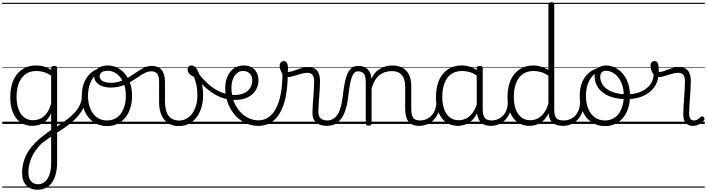

<svg xmlns="http://www.w3.org/2000/svg" viewBox="-20 -1100 6275 1704"><path d="M312 584Q250 584 213 544.5Q176 505 176 435Q176 391 185.5 351Q195 311 213.5 274Q232 237 260.5 203Q289 169 325 136Q344 121 362 106.5Q380 92 398.5 78.5Q417 65 434 53V-94Q410 -45 380.5 -21.5Q351 2 321.5 9.5Q292 17 265 17Q209 17 165 -12Q121 -41 96 -98Q71 -155 71 -238Q71 -288 80.5 -331Q90 -374 109 -408.5Q128 -443 156 -467.5Q184 -492 220 -505.5Q256 -519 301 -519Q326 -519 347 -515Q368 -511 389.5 -503Q411 -495 434 -480V-496Q434 -506 440.5 -510.5Q447 -515 461 -515Q474 -515 480.5 -510.5Q487 -506 487 -496V337Q487 397 475 443.5Q463 490 440.5 521.5Q418 553 385.5 568.5Q353 584 312 584ZM319 535Q352 535 378 513.5Q404 492 419 449.5Q434 407 434 343V113Q420 122 405 132Q390 142 376 153Q362 164 347 175Q320 203 298.5 232Q277 261 262.5 293Q248 325 240 360Q232 395 232 432Q232 463 242 486.5Q252 510 271.5 522.5Q291 535 319 535ZM274 -33Q306 -33 336.5 -46.5Q367 -60 392.5 -92.5Q418 -125 434 -181V-428Q399 -452 367 -461Q335 -470 302 -470Q270 -470 243 -460.5Q216 -451 194.5 -432Q173 -413 158 -385.5Q143 -358 135 -322Q127 -286 127 -242Q127 -180 143.5 -133Q160 -86 193 -59.5Q226 -33 274 -33ZM0 555H622V565H0ZM0 -20H622V0H0ZM0 -505H622V-500H0ZM0 -1075H622V-1065H0Z M477 83Q469 88 462.5 83.5Q456 79 453 70.5Q450 62 451.5 53.5Q453 45 461 40Q503 13 540.5 -14Q578 -41 608.5 -67.5Q639 -94 660.5 -122Q682 -150 694 -180.5Q706 -211 706 -244Q706 -254 714.5 -257.5Q723 -261 731.5 -257.5Q740 -254 740 -245Q740 -206 730 -171.5Q720 -137 699 -105Q678 -73 646.5 -42.5Q615 -12 573 19Q531 50 477 83ZM622 555V565ZM622 -20V0ZM622 -505V-500ZM622 -1075V-1065Z M930 19Q862 19 811 -15.5Q760 -50 733 -110.5Q706 -171 706 -250Q706 -308 722 -354.5Q738 -401 768.5 -435Q799 -469 842 -487Q885 -505 939 -505Q947 -505 949.5 -498Q952 -491 949.5 -483.5Q947 -476 938 -476Q906 -476 878.5 -465.5Q851 -455 829 -435Q807 -415 792 -387Q777 -359 769 -324.5Q761 -290 761 -250Q761 -185 781.5 -135.5Q802 -86 839.5 -58.5Q877 -31 930 -31Q969 -31 1000 -46.5Q1031 -62 1052.5 -91.5Q1074 -121 1085.5 -161.5Q1097 -202 1097 -250Q1097 -321 1073.5 -371Q1050 -421 1013.5 -446.5Q977 -472 938 -472Q926 -472 919.5 -479Q913 -486 913 -495.5Q913 -505 919.5 -512Q926 -519 938 -519Q993 -519 1042 -487Q1091 -455 1121.5 -394.5Q1152 -334 1152 -250Q1152 -202 1142 -161Q1132 -120 1113 -87Q1094 -54 1066.5 -30Q1039 -6 1005 6.5Q971 19 930 19ZM622 555H1223V565H622ZM622 -20H1223V0H622ZM622 -505H1223V-500H622ZM622 -1075H1223V-1065H622Z M959 -323Q924 -323 891 -334Q858 -345 837 -367.5Q816 -390 816 -427Q816 -454 831 -474.5Q846 -495 873 -507Q900 -519 937 -519Q949 -519 955.5 -512Q962 -505 962 -495.5Q962 -486 955.5 -479Q949 -472 937 -472Q903 -472 884 -459.5Q865 -447 865 -423Q865 -403 878.5 -390Q892 -377 914.5 -371Q937 -365 962 -365Q1011 -365 1051.5 -380Q1092 -395 1128 -417.5Q1164 -440 1196.5 -462.5Q1229 -485 1261 -500Q1293 -515 1327 -515Q1339 -515 1345 -508Q1351 -501 1350 -491.5Q1349 -482 1342.5 -474.5Q1336 -467 1323 -467Q1293 -467 1265 -452.5Q1237 -438 1206 -416.5Q1175 -395 1139.5 -373.5Q1104 -352 1059.5 -337.5Q1015 -323 959 -323ZM1223 555H1261V565H1223ZM1223 -20H1261V0H1223ZM1223 -505H1261V-500H1223ZM1223 -1075H1261V-1065H1223Z M1564 19Q1527 19 1495.5 5.5Q1464 -8 1441 -34.5Q1418 -61 1405 -101Q1392 -141 1392 -193V-374Q1392 -424 1375 -445.5Q1358 -467 1324 -467Q1313 -467 1307 -474.5Q1301 -482 1301.5 -491.5Q1302 -501 1308 -508Q1314 -515 1326 -515Q1355 -515 1377 -506.5Q1399 -498 1414 -480Q1429 -462 1436.5 -435Q1444 -408 1444 -370V-204Q1444 -160 1452 -127Q1460 -94 1476 -73Q1492 -52 1516 -41Q1540 -30 1571 -30Q1597 -30 1620.5 -40Q1644 -50 1664.5 -68.5Q1685 -87 1700 -114.5Q1715 -142 1723.5 -176.5Q1732 -211 1732 -253Q1732 -305 1723 -345.5Q1714 -386 1702 -417Q1673 -430 1659 -447Q1645 -464 1645 -483Q1645 -496 1653.5 -507.5Q1662 -519 1680 -519Q1703 -519 1722 -493Q1741 -467 1754.5 -425.5Q1768 -384 1775.5 -338.5Q1783 -293 1783 -255Q1783 -213 1774.5 -172.5Q1766 -132 1748.5 -97.5Q1731 -63 1705 -37Q1679 -11 1644 4Q1609 19 1564 19ZM1260 555H1864V565H1260ZM1260 -20H1864V0H1260ZM1260 -505H1864V-500H1260ZM1260 -1075H1864V-1065H1260Z M1993 -220Q1936 -233 1885.5 -263Q1835 -293 1789.5 -337Q1744 -381 1703 -434Q1695 -446 1700 -455Q1705 -464 1716 -466.5Q1727 -469 1734 -457Q1772 -407 1814 -367Q1856 -327 1903.5 -300.5Q1951 -274 2002 -265Q2012 -263 2015 -255.5Q2018 -248 2016.5 -239.5Q2015 -231 2008.5 -225Q2002 -219 1993 -220ZM1864 555H1889V565H1864ZM1864 -20H1889V0H1864ZM1864 -505H1889V-500H1864ZM1864 -1075H1889V-1065H1864Z M2008 -262Q2064 -253 2104 -260.5Q2144 -268 2169.5 -287Q2195 -306 2207 -332Q2219 -358 2219 -385Q2219 -425 2196.5 -447.5Q2174 -470 2138 -470Q2126 -470 2120.5 -477.5Q2115 -485 2116 -494.5Q2117 -504 2124 -511.5Q2131 -519 2143 -519Q2176 -519 2201 -508Q2226 -497 2242 -479Q2258 -461 2266 -437.5Q2274 -414 2274 -388Q2274 -354 2260 -320.5Q2246 -287 2215 -260Q2184 -233 2134 -220.5Q2084 -208 2013 -218ZM1889 555H2364V565H1889ZM1889 -20H2364V0H1889ZM1889 -505H2364V-500H1889ZM1889 -1075H2364V-1065H1889Z M2273 17Q2222 17 2177.5 0Q2133 -17 2096.5 -48Q2060 -79 2033.5 -121.5Q2007 -164 1993 -214.5Q1979 -265 1979 -321Q1979 -355 1986.5 -385.5Q1994 -416 2008 -440.5Q2022 -465 2042 -482.5Q2062 -500 2086.5 -509.5Q2111 -519 2139 -519Q2150 -519 2155 -511.5Q2160 -504 2159 -494.5Q2158 -485 2152 -477.5Q2146 -470 2135 -470Q2113 -470 2095 -459.5Q2077 -449 2063.5 -429.5Q2050 -410 2042 -383Q2034 -356 2034 -323Q2034 -257 2054 -203.5Q2074 -150 2108 -111.5Q2142 -73 2185 -52.5Q2228 -32 2273 -32Q2340 -32 2388 -80Q2436 -128 2461.5 -221.5Q2487 -315 2487 -451Q2487 -462 2494 -467Q2501 -472 2510.5 -471.5Q2520 -471 2527 -465Q2534 -459 2534 -449Q2534 -292 2502.5 -188.5Q2471 -85 2413 -34Q2355 17 2273 17ZM2364 555H2377V565H2364ZM2364 -20H2377V0H2364ZM2364 -505H2377V-500H2364ZM2364 -1075H2377V-1065H2364Z M2880 17Q2855 17 2832 11Q2809 5 2791 -8.5Q2773 -22 2763 -44Q2753 -66 2753 -97Q2753 -124 2755.5 -159Q2758 -194 2760.5 -232.5Q2763 -271 2765.5 -307Q2768 -343 2768 -374Q2768 -419 2752.5 -436.5Q2737 -454 2706 -454Q2681 -454 2648.5 -444Q2616 -434 2584 -424.5Q2552 -415 2526 -415Q2510 -415 2495.5 -431.5Q2481 -448 2471.5 -471.5Q2462 -495 2462 -514Q2462 -527 2466 -536.5Q2470 -546 2478.5 -552Q2487 -558 2498 -558Q2518 -558 2527 -540Q2536 -522 2536 -497Q2536 -488 2535.5 -479Q2535 -470 2534 -462Q2551 -461 2571.5 -467Q2592 -473 2615.5 -482Q2639 -491 2664 -497.5Q2689 -504 2715 -504Q2751 -504 2774 -491Q2797 -478 2808.5 -449.5Q2820 -421 2820 -376Q2820 -345 2817.5 -308.5Q2815 -272 2812.5 -235Q2810 -198 2807.5 -165Q2805 -132 2805 -108Q2805 -68 2826 -49.5Q2847 -31 2886 -31Q2897 -31 2902 -23.5Q2907 -16 2906.5 -7Q2906 2 2899.5 9.5Q2893 17 2880 17ZM2376 555H2944V565H2376ZM2376 -20H2944V0H2376ZM2376 -505H2944V-500H2376ZM2376 -1075H2944V-1065H2376Z M2879 17Q2870 17 2865.5 9.5Q2861 2 2861.5 -7Q2862 -16 2868 -23.5Q2874 -31 2885 -31Q2916 -31 2938.5 -45.5Q2961 -60 2978 -87.5Q2995 -115 3005.5 -155Q3016 -195 3022 -247Q3030 -318 3040.5 -369Q3051 -420 3066.5 -452Q3082 -484 3104.5 -499.5Q3127 -515 3160 -515Q3169 -515 3173.5 -508Q3178 -501 3177.5 -491.5Q3177 -482 3172 -474.5Q3167 -467 3158 -467Q3140 -467 3127 -455.5Q3114 -444 3104 -419Q3094 -394 3086.5 -354Q3079 -314 3072 -257Q3065 -186 3049.5 -134.5Q3034 -83 3010 -49Q2986 -15 2953.5 1Q2921 17 2879 17ZM2944 555H3044V565H2944ZM2944 -20H3044V0H2944ZM2944 -505H3044V-500H2944ZM2944 -1075H3044V-1065H2944Z M3703 17Q3666 17 3641.5 6.5Q3617 -4 3603 -24Q3589 -44 3582.5 -72.5Q3576 -101 3576 -137V-326Q3576 -371 3564 -403Q3552 -435 3525.5 -452Q3499 -469 3456 -469Q3429 -469 3401.5 -461Q3374 -453 3350.5 -435Q3327 -417 3308.5 -387.5Q3290 -358 3278 -314V-4Q3278 6 3271.5 10.5Q3265 15 3251 15Q3238 15 3232 10.5Q3226 6 3226 -4V-374Q3226 -424 3209 -445.5Q3192 -467 3158 -467Q3147 -467 3141.5 -474.5Q3136 -482 3136.5 -491.5Q3137 -501 3143 -508Q3149 -515 3160 -515Q3188 -515 3208.5 -507Q3229 -499 3243.5 -484.5Q3258 -470 3266 -450Q3274 -430 3276 -405V-401Q3292 -435 3313 -457.5Q3334 -480 3359 -493.5Q3384 -507 3410.5 -513Q3437 -519 3463 -519Q3511 -519 3548.5 -500Q3586 -481 3608 -440.5Q3630 -400 3630 -334V-137Q3630 -82 3645.5 -56.5Q3661 -31 3709 -31Q3718 -31 3723 -23.5Q3728 -16 3727.5 -7Q3727 2 3721 9.5Q3715 17 3703 17ZM3044 555H3765V565H3044ZM3044 -20H3765V0H3044ZM3044 -505H3765V-500H3044ZM3044 -1075H3765V-1065H3044Z M3700 17Q3689 17 3683.5 9.5Q3678 2 3678.5 -7Q3679 -16 3686 -23.5Q3693 -31 3706 -31Q3739 -31 3765.5 -43Q3792 -55 3811 -76Q3830 -97 3840.5 -125Q3851 -153 3852 -186Q3853 -198 3862 -201.5Q3871 -205 3879.5 -201.5Q3888 -198 3887 -186Q3886 -142 3871.5 -104.5Q3857 -67 3832.5 -40Q3808 -13 3774 2Q3740 17 3700 17ZM3765 555V565ZM3765 -20V0ZM3765 -505V-500ZM3765 -1075V-1065Z M4042 17Q3987 17 3943 -12Q3899 -41 3874 -98Q3849 -155 3849 -238Q3849 -288 3858.5 -331Q3868 -374 3887 -408.5Q3906 -443 3933.5 -467.5Q3961 -492 3997.5 -505.5Q4034 -519 4079 -519Q4117 -519 4153.5 -506.5Q4190 -494 4226 -470V-419Q4186 -449 4151 -459.5Q4116 -470 4080 -470Q4048 -470 4020.5 -460.5Q3993 -451 3971.5 -432Q3950 -413 3935.5 -385.5Q3921 -358 3913 -322Q3905 -286 3905 -242Q3905 -180 3921.5 -133Q3938 -86 3970.5 -59.5Q4003 -33 4052 -33Q4086 -33 4118 -49Q4150 -65 4176.5 -101.5Q4203 -138 4220 -202L4238 -159Q4217 -85 4183.5 -47Q4150 -9 4112.5 4Q4075 17 4042 17ZM4338 17Q4304 17 4280 7Q4256 -3 4241 -22Q4226 -41 4218.5 -69Q4211 -97 4211 -132V-495Q4211 -506 4218 -510.5Q4225 -515 4239 -515Q4252 -515 4258 -510.5Q4264 -506 4264 -496V-133Q4264 -81 4281 -56Q4298 -31 4344 -31Q4351 -31 4355 -23.5Q4359 -16 4358.5 -7Q4358 2 4353.5 9.5Q4349 17 4338 17ZM3765 555H4400V565H3765ZM3765 -20H4400V0H3765ZM3765 -505H4400V-500H3765ZM3765 -1075H4400V-1065H3765Z M4335 17Q4324 17 4318.5 9.5Q4313 2 4313.5 -7Q4314 -16 4321 -23.5Q4328 -31 4341 -31Q4374 -31 4400.5 -43Q4427 -55 4446 -76Q4465 -97 4475.5 -125Q4486 -153 4487 -186Q4488 -198 4497 -201.5Q4506 -205 4514.5 -201.5Q4523 -198 4522 -186Q4521 -142 4506.5 -104.5Q4492 -67 4467.5 -40Q4443 -13 4409 2Q4375 17 4335 17ZM4400 555V565ZM4400 -20V0ZM4400 -505V-500ZM4400 -1075V-1065Z M4677 17Q4622 17 4578 -12Q4534 -41 4509 -98Q4484 -155 4484 -238Q4484 -288 4493.5 -331Q4503 -374 4522 -408.5Q4541 -443 4569 -467.5Q4597 -492 4633.5 -505.5Q4670 -519 4715 -519Q4748 -519 4781 -509Q4814 -499 4847 -480V-1061Q4847 -1071 4853.5 -1075.5Q4860 -1080 4874 -1080Q4887 -1080 4893 -1075.5Q4899 -1071 4899 -1061V-129Q4899 -73 4916.5 -52Q4934 -31 4985 -31Q4994 -31 4998 -23.5Q5002 -16 5001.5 -7Q5001 2 4995.5 9.5Q4990 17 4979 17Q4947 17 4923 10Q4899 3 4883.5 -11Q4868 -25 4859.5 -45.5Q4851 -66 4849 -92V-96Q4827 -50 4797 -25Q4767 0 4736 8.5Q4705 17 4677 17ZM4687 -33Q4719 -33 4749 -47Q4779 -61 4804.5 -93Q4830 -125 4847 -181V-428Q4812 -452 4779.5 -461Q4747 -470 4715 -470Q4683 -470 4655.5 -460.5Q4628 -451 4606.5 -432Q4585 -413 4570.5 -385.5Q4556 -358 4548 -322Q4540 -286 4540 -242Q4540 -180 4556.5 -133Q4573 -86 4605.5 -59.5Q4638 -33 4687 -33ZM4400 555H5041V565H4400ZM4400 -20H5041V0H4400ZM4400 -505H5041V-500H4400ZM4400 -1075H5041V-1065H4400Z M4976 17Q4965 17 4959.5 9.5Q4954 2 4954.5 -7Q4955 -16 4962 -23.5Q4969 -31 4982 -31Q5015 -31 5041.5 -43Q5068 -55 5087 -76Q5106 -97 5116.5 -125Q5127 -153 5128 -186Q5129 -198 5138 -201.5Q5147 -205 5155.5 -201.5Q5164 -198 5163 -186Q5162 -142 5147.5 -104.5Q5133 -67 5108.5 -40Q5084 -13 5050 2Q5016 17 4976 17ZM5041 555V565ZM5041 -20V0ZM5041 -505V-500ZM5041 -1075V-1065Z M5349 19Q5281 19 5230 -15.5Q5179 -50 5152 -110.5Q5125 -171 5125 -250Q5125 -308 5141 -354.5Q5157 -401 5187.5 -435Q5218 -469 5261 -487Q5304 -505 5358 -505Q5366 -505 5368.5 -498Q5371 -491 5368.5 -483.5Q5366 -476 5357 -476Q5325 -476 5297.5 -465.5Q5270 -455 5248 -435Q5226 -415 5211 -387Q5196 -359 5188 -324.5Q5180 -290 5180 -250Q5180 -185 5200.5 -135.5Q5221 -86 5258.5 -58.5Q5296 -31 5349 -31Q5388 -31 5419 -46.5Q5450 -62 5471.5 -91.5Q5493 -121 5504.5 -161.5Q5516 -202 5516 -250Q5516 -321 5492.5 -371Q5469 -421 5432.5 -446.5Q5396 -472 5357 -472Q5345 -472 5338.5 -479Q5332 -486 5332 -495.5Q5332 -505 5338.5 -512Q5345 -519 5357 -519Q5412 -519 5461 -487Q5510 -455 5540.5 -394.5Q5571 -334 5571 -250Q5571 -202 5561 -161Q5551 -120 5532 -87Q5513 -54 5485.5 -30Q5458 -6 5424 6.5Q5390 19 5349 19ZM5041 555H5642V565H5041ZM5041 -20H5642V0H5041ZM5041 -505H5642V-500H5041ZM5041 -1075H5642V-1065H5041Z M5542 -220Q5478 -220 5425 -234Q5372 -248 5334.5 -275.5Q5297 -303 5277 -340.5Q5257 -378 5257 -425Q5257 -445 5264 -462.5Q5271 -480 5284.5 -492.5Q5298 -505 5315.5 -512Q5333 -519 5356 -519Q5368 -519 5374.5 -512Q5381 -505 5381 -495.5Q5381 -486 5375 -479Q5369 -472 5356 -472Q5333 -472 5320 -458Q5307 -444 5307 -420Q5307 -373 5336.5 -337.5Q5366 -302 5420 -282.5Q5474 -263 5545 -263Q5612 -263 5664.5 -285Q5717 -307 5747.5 -345.5Q5778 -384 5781 -434Q5782 -445 5792.5 -448Q5803 -451 5813.5 -448Q5824 -445 5823 -434Q5821 -371 5784 -322.5Q5747 -274 5685 -247Q5623 -220 5542 -220ZM5642 555H5667V565H5642ZM5642 -20H5667V0H5642ZM5642 -505H5667V-500H5642ZM5642 -1075H5667V-1065H5642Z M6129 17Q6108 17 6092.5 10.5Q6077 4 6066 -8.5Q6055 -21 6049.5 -39.5Q6044 -58 6044 -84Q6044 -116 6046.5 -153.5Q6049 -191 6051.5 -230Q6054 -269 6056.5 -306Q6059 -343 6059 -374Q6059 -419 6043.5 -436.5Q6028 -454 5997 -454Q5972 -454 5939.5 -444Q5907 -434 5875 -424.5Q5843 -415 5817 -415Q5801 -415 5786.5 -431.5Q5772 -448 5762.5 -471.5Q5753 -495 5753 -514Q5753 -527 5757 -536.5Q5761 -546 5769 -552Q5777 -558 5788 -558Q5809 -558 5817.5 -539Q5826 -520 5826 -493Q5826 -486 5826 -478Q5826 -470 5826 -462Q5849 -460 5877 -471Q5905 -482 5938.5 -493Q5972 -504 6006 -504Q6042 -504 6065 -491Q6088 -478 6099.5 -449.5Q6111 -421 6111 -376Q6111 -345 6108.5 -308.5Q6106 -272 6103.5 -233.5Q6101 -195 6098.5 -160Q6096 -125 6096 -96Q6096 -64 6106 -47.5Q6116 -31 6138 -31Q6149 -31 6159 -34Q6169 -37 6179 -44.5Q6189 -52 6199 -62Q6206 -68 6212.5 -67.5Q6219 -67 6225 -60Q6231 -54 6232 -47.5Q6233 -41 6229 -34Q6218 -19 6201.5 -7Q6185 5 6166.5 11Q6148 17 6129 17ZM5667 555H6235V565H5667ZM5667 -20H6235V0H5667ZM5667 -505H6235V-500H5667ZM5667 -1075H6235V-1065H5667Z"/></svg>

Font: Playwrite AR Guides
Style: Regular
Weight: 400
Designer: Veronika Burian, José Scaglione
Foundry: TypeTogether
Version: Version 1.003